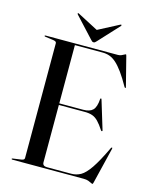

<svg xmlns="http://www.w3.org/2000/svg" viewBox="-128 -948 831 1046"><g transform="rotate(15 287.0 -425.0)"><path d="M186.5 -362.5H342.5Q380 -362.5 397.2 -379.8Q414.5 -397 417.5 -443Q418 -445.5 418.8 -446.2Q419.5 -447 420.5 -447Q424 -448 425.5 -441.5L474 -282Q475 -279.5 474.2 -278Q473.5 -276.5 472 -276Q471 -276 470 -276.2Q469 -276.5 467 -278Q447.5 -308 431.5 -324.5Q415.5 -341 397.8 -347.2Q380 -353.5 354.5 -353.5H186.5ZM36 -697Q36 -698.5 37.2 -699.2Q38.5 -700 40.5 -700H448.5Q459 -700 467.8 -703.8Q476.5 -707.5 482.2 -711Q488 -714.5 489.5 -714.5Q491 -714.5 492 -713.2Q493 -712 494.5 -705.5L536 -542.5Q537 -539.5 536.5 -538.2Q536 -537 534.5 -536.5Q533.5 -536.5 532.5 -537Q531.5 -537.5 529.5 -539.5Q503.5 -586 482 -615.5Q460.5 -645 441.8 -661.5Q423 -678 404.5 -684.5Q386 -691 365 -691H208.5V-30Q208.5 -19.5 214.8 -14.2Q221 -9 233.5 -9H370Q399.5 -9 424 -23Q448.5 -37 476.5 -78Q504.5 -119 543 -200Q544.5 -202 545.8 -203.2Q547 -204.5 548.5 -204Q550 -204 550.5 -202Q551 -200 550 -196.5L501 5Q499.5 11 498.5 12.8Q497.5 14.5 496 14.5Q492.5 14.5 486.2 11Q480 7.5 469.8 3.8Q459.5 0 443 0H40.5Q38.5 0 37.2 -1Q36 -2 36 -3Q36 -6 41 -6.5L87.5 -13Q97 -14.5 101.2 -17.5Q105.5 -20.5 105.5 -26.5V-673.5Q105.5 -679.5 101.2 -682.5Q97 -685.5 87.5 -687L41 -693.5Q36 -694 36 -697ZM321.5 -791.5 186.5 -862Q181.5 -865 179.5 -863.5Q178.5 -862.5 178.5 -860.8Q178.5 -859 180.5 -856.5L286.5 -742Q291 -737 294.2 -734.5Q297.5 -732 302 -732Q307 -732 310.2 -734.5Q313.5 -737 318 -742L424 -856.5Q426 -859 426 -860.8Q426 -862.5 425 -863.5Q423 -865 417.5 -862L282.5 -791.5Z"/></g></svg>

Font: Fraunces 120pt
Style: Regular
Weight: 400
Version: Version 1.000;[b76b70a41]